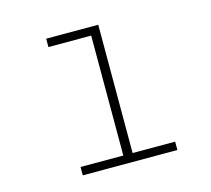

<svg xmlns="http://www.w3.org/2000/svg" viewBox="-89 -693 877 798"><g transform="rotate(-15 350.0 -294.0)"><path d="M173 -588H397V-36H580V0H173V-36H357V-552H173Z"/></g></svg>

Font: Martian Mono Thin
Style: Regular
Weight: 100
Monospace: yes
Designer: Roman Shamin
Foundry: Evil Martians
Version: Version 1.000; ttfautohint (v1.8.4.7-5d5b)